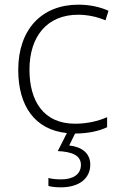

<svg xmlns="http://www.w3.org/2000/svg" viewBox="-20 -561 515 821"><path d="M301 10C358 10 404 -1 438 -17V-60C400 -43 352 -32 301 -32C166 -32 106 -129 106 -263C106 -406 182 -498 314 -498C352 -498 394 -490 431 -474L444 -515C408 -531 365 -541 315 -541C159 -541 58 -436 58 -262C58 -108 129 -6 266 8L227 85C291 88 326 105 326 144C326 185 292 206 242 206C219 206 202 204 187 200V234C200 238 218 240 241 240C317 240 366 203 366 143C366 94 330 67 276 61L301 10Z"/></svg>

Font: Noto Sans Syriac Extralight
Style: Regular
Weight: 200
Designer: Patrick Giasson and the Monotype Design Team
Foundry: Monotype Imaging Inc.
Version: Version 3.000